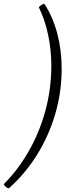

<svg xmlns="http://www.w3.org/2000/svg" viewBox="-63 -820 390 1040"><path d="M-15 200Q-22 200 -30 193.5Q-38 187 -43 178Q35 100 93 -1.5Q151 -103 183 -221Q215 -339 215 -465Q215 -552 197 -634.5Q179 -717 147 -781Q153 -788 162.5 -793.5Q172 -799 177 -800Q224 -727 247.5 -637.5Q271 -548 271 -447Q271 -321 236 -202Q201 -83 137 19.5Q73 122 -15 200Z"/></svg>

Font: Texturina Thin
Style: Italic
Weight: 100
Italic angle: -11°
Designer: Guillermo Torres Carreño
Foundry: Omnibus-Type
Version: Version 1.002; ttfautohint (v1.8.3)